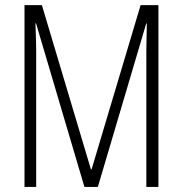

<svg xmlns="http://www.w3.org/2000/svg" viewBox="-20 -734 717 754"><path d="M311.5 0 121.6 -642.1H119.1Q121.1 -594.7 121.6 -569.8Q122.1 -544.9 122.1 -533.7V0H76.2V-713.9H144.5L336.9 -69.3H339.8L532.2 -713.9H602.1V0H554.7V-530.8Q554.7 -543 555.2 -568.6Q555.7 -594.2 556.6 -641.6H554.2L364.3 0Z"/></svg>

Font: Open Sans Condensed Light
Style: Regular
Weight: 300
Width: 3
Designer: Monotype Design Team
Foundry: Monotype Imaging Inc.
Version: Version 3.003; ttfautohint (v1.8.4)